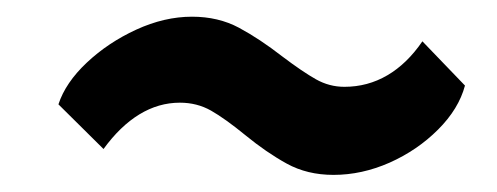

<svg xmlns="http://www.w3.org/2000/svg" viewBox="-20 -549 595 230"><path d="M379.5 -339.5Q348 -339.5 323.5 -353Q299 -366.5 274 -387Q249.5 -407 232.8 -416.5Q216 -426 195.5 -426Q170 -426 147 -412Q124 -398 104 -370.5L50 -424Q58.5 -450 84 -474Q109.5 -498 143.2 -513.5Q177 -529 210 -529Q241.5 -529 266.2 -515.8Q291 -502.5 318 -481.5Q342.5 -463 358.5 -454Q374.5 -445 392.5 -445Q420.5 -445 444 -458.8Q467.5 -472.5 486 -499.5L537 -446.5Q529.5 -418.5 504.8 -393.8Q480 -369 446.8 -354.2Q413.5 -339.5 379.5 -339.5Z"/></svg>

Font: Merriweather Sans SemiBold
Style: Italic
Weight: 600
Italic angle: -7.5°
Designer: Eben Sorkin
Foundry: Eben Sorkin
Version: Version 2.001